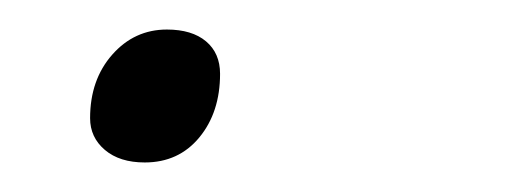

<svg xmlns="http://www.w3.org/2000/svg" viewBox="-20 -96 353 130"><path d="M78 14Q61 14 51 5.5Q41 -3 41 -16Q41 -42 56 -59Q71 -76 93 -76Q110 -76 119.5 -68Q129 -60 129 -46Q129 -20 115 -3Q101 14 78 14Z"/></svg>

Font: Playwrite CO Thin
Style: Regular
Weight: 250
Version: Version 1.002